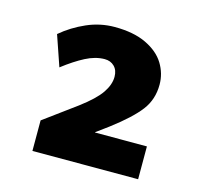

<svg xmlns="http://www.w3.org/2000/svg" viewBox="-71 -929 587 565"><g transform="rotate(15 223.0 -646.5)"><path d="M213 -854Q271 -854 309.5 -835.5Q348 -817 366 -787.5Q384 -758 384 -724Q384 -679 358.5 -645.5Q333 -612 275 -568L237 -540V-539H395V-439H73V-532L171 -604Q215 -637 232.5 -662.5Q250 -688 250 -712Q250 -732 238.5 -743.5Q227 -755 209 -755Q181 -755 151 -739.5Q121 -724 86 -697L54 -790Q87 -818 128 -836Q169 -854 213 -854Z"/></g></svg>

Font: Martel Sans ExtraBold
Style: Regular
Weight: 800
Designer: Dan Reynolds and Mathieu Réguer
Foundry: Dan Reynolds and Mathieu Réguer
Version: Version 1.002; ttfautohint (v1.1) -l 5 -r 5 -G 72 -x 0 -D la